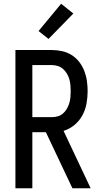

<svg xmlns="http://www.w3.org/2000/svg" viewBox="-20 -1001 540 1021"><path d="M462 0H365L224 -298H152V0H62V-735H256Q283 -735 310 -729Q337 -723 360.5 -708.5Q384 -694 401 -672Q418 -650 428 -624.5Q438 -599 442 -571.5Q446 -544 446 -516Q446 -483 440 -450Q434 -417 418 -387.5Q402 -358 376 -336.5Q350 -315 318 -305ZM256 -378Q272 -378 287.5 -382.5Q303 -387 315 -397.5Q327 -408 335.5 -422.5Q344 -437 348.5 -452.5Q353 -468 354.5 -484Q356 -500 356 -516Q356 -532 354.5 -548.5Q353 -565 348.5 -580.5Q344 -596 335.5 -610Q327 -624 315 -634.5Q303 -645 287.5 -650Q272 -655 256 -655H152V-378ZM238 -794 185 -836 305 -981 370 -929Z"/></svg>

Font: Iosevka Fixed Medium
Style: Regular
Weight: 500
Monospace: yes
Designer: Belleve Invis
Foundry: Belleve Invis
Version: Version 32.3.0